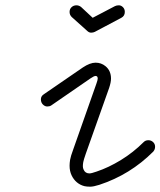

<svg xmlns="http://www.w3.org/2000/svg" viewBox="-20 -695 604 723"><path d="M413 -672Q419 -675 427.5 -675Q436 -675 443 -668Q450 -661 450 -650Q450 -635 437 -628L337 -575Q331 -572 323 -572Q315 -572 308 -579L250 -631Q242 -639 242 -650Q242 -661 249.5 -668Q257 -675 268 -675Q277 -675 285 -669L329 -628ZM348 -399Q348 -409 340 -409Q334 -409 321 -400L173 -298Q167 -294 158 -294Q149 -294 141.5 -301.5Q134 -309 134 -321Q134 -333 145 -340L292 -441Q319 -459 340 -459Q361 -459 377 -446Q398 -429 398 -399Q398 -385 391 -364L303 -116Q295 -93 293.5 -84.5Q292 -76 292 -69Q292 -62 295 -56Q301 -42 317 -42Q324 -42 344 -49Q389 -64 435.5 -92.5Q482 -121 521 -160Q528 -167 538.5 -167Q549 -167 556.5 -160Q564 -153 564 -142.5Q564 -132 557 -124Q470 -37 354 1Q332 8 319.5 8Q307 8 298 6Q282 2 269.5 -8.5Q257 -19 249.5 -35Q242 -51 242 -71Q242 -81 244 -93.5Q246 -106 256 -133L343 -380Q348 -394 348 -399Z"/></svg>

Font: TT2020Base
Style: Italic
Weight: 400
Italic angle: -15°
Version: Version 0.2.000